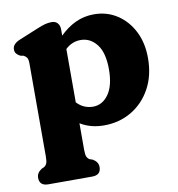

<svg xmlns="http://www.w3.org/2000/svg" viewBox="-81 -566 808 872"><g transform="rotate(-10 323.0 -130.0)"><path d="M251 -450V-421Q284.5 -454.5 323.8 -473Q363 -491.5 409 -491.5Q468.5 -491.5 515.5 -461Q562.5 -430.5 589.8 -377Q617 -323.5 617 -253.5Q617 -173 584 -113Q551 -53 494.8 -19.8Q438.5 13.5 368 13.5Q306.5 13.5 259 -15.5V107Q259 130 263.5 139.2Q268 148.5 276 153L290.5 158Q314.5 172.5 314.5 196Q314.5 233 273.5 233H72Q31 233 31 196Q31 173 54.5 158L65.5 153Q73.5 148.5 78 139.2Q82.5 130 82.5 107V-321.5Q82.5 -342 77 -349.5Q71.5 -357 62.5 -361.5L47.5 -364.5Q37 -370 30.5 -377.5Q24 -385 24 -397.5Q24 -422.5 59.5 -437L147 -473Q168.5 -482 183.5 -486Q198.5 -490 214.5 -490Q231.5 -490 241.2 -479Q251 -468 251 -450ZM329.5 -387Q289.5 -387 259 -358V-112Q275.5 -94.5 294.2 -86.8Q313 -79 333.5 -79Q377 -79 405.2 -119Q433.5 -159 433.5 -234Q433.5 -310.5 403.8 -348.8Q374 -387 329.5 -387Z"/></g></svg>

Font: Fraunces 9pt SuperSoft
Style: Bold
Weight: 700
Version: Version 1.000;[b76b70a41]